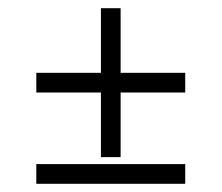

<svg xmlns="http://www.w3.org/2000/svg" viewBox="-20 -448 540 468"><path d="M68.5 -270.5H226V-428H274V-270.5H431.5V-222.5H274V-65H226V-222.5H68.5ZM68.5 -48H431.5V0H68.5Z"/></svg>

Font: Newsreader Text Medium
Style: Regular
Weight: 500
Designer: Hugues Gentile
Foundry: Production Type
Version: Version 1.002